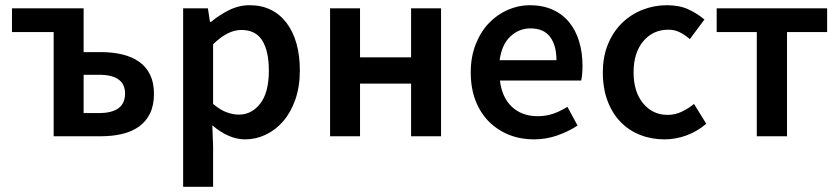

<svg xmlns="http://www.w3.org/2000/svg" viewBox="-20 -523 3221 737"><path d="M186 0V-400H26V-491H301V-323H368Q412 -323 449.5 -314Q487 -305 514 -286Q541 -267 556 -236.5Q571 -206 571 -163Q571 -119 556 -88Q541 -57 514 -37.5Q487 -18 449.5 -9Q412 0 368 0ZM301 -89H360Q460 -89 460 -164Q460 -236 360 -236H301Z M683 194V-491H778L786 -439H790Q821 -465 859 -484Q897 -503 938 -503Q984 -503 1019.5 -485.5Q1055 -468 1080 -435Q1105 -402 1118 -356Q1131 -310 1131 -253Q1131 -190 1113.5 -140.5Q1096 -91 1067 -57.5Q1038 -24 1000 -6Q962 12 921 12Q889 12 857 -2Q825 -16 795 -42L798 40V194ZM897 -83Q946 -83 979 -125.5Q1012 -168 1012 -252Q1012 -326 987 -367Q962 -408 906 -408Q854 -408 798 -353V-124Q825 -101 850 -92Q875 -83 897 -83Z M1247 0V-491H1362V-303H1558V-491H1673V0H1558V-202H1362V0Z M2029 12Q1978 12 1934 -5.5Q1890 -23 1857 -56Q1824 -89 1805.5 -136.5Q1787 -184 1787 -245Q1787 -305 1806 -353Q1825 -401 1856.5 -434Q1888 -467 1929 -485Q1970 -503 2013 -503Q2063 -503 2101 -486Q2139 -469 2164.5 -438Q2190 -407 2203 -364Q2216 -321 2216 -270Q2216 -253 2214.5 -238Q2213 -223 2211 -214H1899Q1907 -148 1945.5 -112.5Q1984 -77 2044 -77Q2076 -77 2103.5 -86.5Q2131 -96 2158 -113L2197 -41Q2162 -18 2119 -3Q2076 12 2029 12ZM1898 -292H2116Q2116 -349 2091.5 -381.5Q2067 -414 2016 -414Q1972 -414 1939 -383Q1906 -352 1898 -292Z M2531 12Q2481 12 2437.5 -5Q2394 -22 2362 -55Q2330 -88 2312 -136Q2294 -184 2294 -245Q2294 -306 2314 -354Q2334 -402 2368 -435Q2402 -468 2446.5 -485.5Q2491 -503 2540 -503Q2588 -503 2622.5 -487Q2657 -471 2684 -448L2628 -373Q2608 -390 2588.5 -399.5Q2569 -409 2546 -409Q2486 -409 2449 -364.5Q2412 -320 2412 -245Q2412 -171 2448.5 -126.5Q2485 -82 2543 -82Q2572 -82 2597.5 -94.5Q2623 -107 2644 -124L2691 -48Q2656 -18 2614.5 -3Q2573 12 2531 12Z M2885 0V-400H2731V-491H3155V-400H3001V0Z"/></svg>

Font: Giro Sans Semibold
Style: Regular
Weight: 600
Designer: Paul D. Hunt
Foundry: Adobe Systems Incorporated
Version: Version 1.000;PS 1.0;hotconv 1.0.88;makeotf.lib2.5.647800